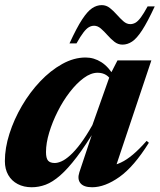

<svg xmlns="http://www.w3.org/2000/svg" viewBox="-22 -736 640 768"><path d="M295.5 -47 357 -231.5 366 -229.5Q321 -155 285 -107.8Q249 -60.5 218.5 -34Q188 -7.5 160.5 2.8Q133 13 105 13Q73 13 48.8 0.2Q24.5 -12.5 11 -36Q-2.5 -59.5 -2.5 -91.5Q-2.5 -144 15.8 -201.2Q34 -258.5 65.8 -312.8Q97.5 -367 138.8 -410.5Q180 -454 226.8 -480Q273.5 -506 320.5 -506Q354 -506 383.5 -487.2Q413 -468.5 437 -427L427.5 -407Q417 -427 402.5 -436Q388 -445 368.5 -445Q341.5 -445 312.8 -423.8Q284 -402.5 257 -367.5Q230 -332.5 208.8 -290.2Q187.5 -248 174.8 -205.8Q162 -163.5 162 -128Q162 -103 170.2 -93.5Q178.5 -84 197 -84Q209 -84 224.2 -90.8Q239.5 -97.5 258.5 -114.5Q277.5 -131.5 299.8 -161Q322 -190.5 347.5 -235.5L420 -440L448 -494.5H583.5L434.5 -49.5L419.5 -72.5Q439.5 -75.5 462 -86Q484.5 -96.5 509.8 -117.8Q535 -139 564.5 -172.5L573.5 -165Q513.5 -69 455.5 -28Q397.5 13 346.5 13Q313 13 299.8 -3.2Q286.5 -19.5 295.5 -47ZM597 -710.5Q568 -648 546.5 -615Q525 -582 506.5 -569.8Q488 -557.5 468 -557.5Q450 -557.5 435.5 -569Q421 -580.5 407.8 -595.5Q394.5 -610.5 381.5 -621.8Q368.5 -633 354.5 -633Q343.5 -633 333.5 -627.2Q323.5 -621.5 311.8 -606.2Q300 -591 284 -562.5H256Q285 -625.5 306.5 -658.2Q328 -691 346.5 -703.2Q365 -715.5 385 -715.5Q403 -715.5 417.5 -704Q432 -692.5 445.2 -677.5Q458.5 -662.5 471.5 -651Q484.5 -639.5 499 -639.5Q510 -639.5 520 -645.2Q530 -651 541.5 -666.5Q553 -682 568.5 -710.5Z"/></svg>

Font: Newsreader 60pt
Style: Bold Italic
Weight: 700
Italic angle: -17°
Designer: Hugues Gentile
Foundry: Production Type
Version: Version 1.003